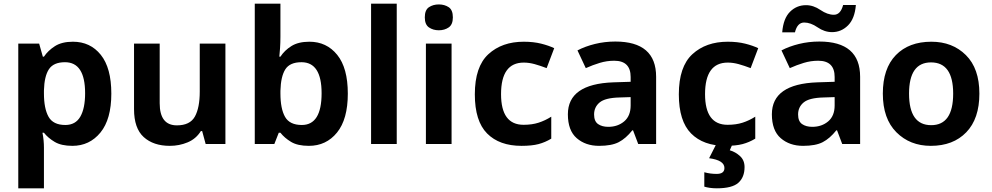

<svg xmlns="http://www.w3.org/2000/svg" viewBox="-20 -780 5372 1040"><path d="M332 -443Q441 -443 441 -275Q441 -193 415 -148Q389 -103 334 -103Q268 -103 243 -147.5Q218 -192 218 -274V-290Q220 -367 245 -405Q270 -443 332 -443ZM375 -554Q315 -554 277.5 -530Q240 -506 218 -473H212L192 -544H79V240H218V20Q218 -21 210 -61H218Q240 -33 276 -11.5Q312 10 372 10Q465 10 524 -62Q583 -134 583 -273Q583 -412 526 -483Q469 -554 375 -554Z M1201 -544H1062V-284Q1062 -196 1035.5 -148.5Q1009 -101 938 -101Q845 -101 845 -221V-544H706V-189Q706 -85 758.5 -37.5Q811 10 900 10Q951 10 996.5 -9Q1042 -28 1068 -70H1075L1094 0H1201Z M1499 -760H1360V0H1466L1490 -61H1499Q1521 -33 1556.5 -11.5Q1592 10 1653 10Q1747 10 1805.5 -62Q1864 -134 1864 -273Q1864 -412 1806.5 -483Q1749 -554 1656 -554Q1596 -554 1558.5 -530.5Q1521 -507 1499 -473H1493Q1495 -490 1497 -520Q1499 -550 1499 -582ZM1613 -443Q1722 -443 1722 -275Q1722 -103 1615 -103Q1549 -103 1524 -147Q1499 -191 1499 -274V-288Q1501 -366 1525.5 -404.5Q1550 -443 1613 -443Z M2129 0H1990V-760H2129Z M2357 -756Q2326 -756 2303.5 -741Q2281 -726 2281 -686Q2281 -647 2303.5 -631.5Q2326 -616 2357 -616Q2388 -616 2410.5 -631.5Q2433 -647 2433 -686Q2433 -726 2410.5 -741Q2388 -756 2357 -756ZM2426 -544H2287V0H2426Z M2805 10Q2861 10 2897 0.5Q2933 -9 2966 -29V-148Q2933 -127 2897.5 -115.5Q2862 -104 2816 -104Q2694 -104 2694 -270Q2694 -441 2817 -441Q2846 -441 2876.5 -432.5Q2907 -424 2941 -411L2982 -519Q2953 -533 2911.5 -543.5Q2870 -554 2817 -554Q2699 -554 2625.5 -486.5Q2552 -419 2552 -269Q2552 -124 2618.5 -57Q2685 10 2805 10Z M3396 -254V-209Q3396 -152 3361 -122.5Q3326 -93 3275 -93Q3241 -93 3219.5 -108Q3198 -123 3198 -160Q3198 -200 3228 -225Q3258 -250 3335 -252ZM3313 -555Q3256 -555 3203 -542Q3150 -529 3108 -507L3153 -411Q3191 -428 3229 -439.5Q3267 -451 3307 -451Q3396 -451 3396 -363V-337L3302 -334Q3056 -325 3056 -161Q3056 -73 3104 -31.5Q3152 10 3225 10Q3293 10 3331.5 -10Q3370 -30 3405 -74H3409L3437 0H3534V-364Q3534 -555 3313 -555Z M3910 10Q3966 10 4002 0.5Q4038 -9 4071 -29V-148Q4038 -127 4002.5 -115.5Q3967 -104 3921 -104Q3799 -104 3799 -270Q3799 -441 3922 -441Q3951 -441 3981.5 -432.5Q4012 -424 4046 -411L4087 -519Q4058 -533 4016.5 -543.5Q3975 -554 3922 -554Q3804 -554 3730.5 -486.5Q3657 -419 3657 -269Q3657 -124 3723.5 -57Q3790 10 3910 10ZM4013 125Q4013 88 3988.5 65.5Q3964 43 3933 34L3948 0H3860L3821 77Q3904 88 3904 130Q3904 162 3862 162Q3827 162 3795 153V231Q3808 235 3825 237.5Q3842 240 3863 240Q3946 240 3979.5 210Q4013 180 4013 125Z M4501 -254V-209Q4501 -152 4466 -122.5Q4431 -93 4380 -93Q4346 -93 4324.5 -108Q4303 -123 4303 -160Q4303 -200 4333 -225Q4363 -250 4440 -252ZM4418 -555Q4361 -555 4308 -542Q4255 -529 4213 -507L4258 -411Q4296 -428 4334 -439.5Q4372 -451 4412 -451Q4501 -451 4501 -363V-337L4407 -334Q4161 -325 4161 -161Q4161 -73 4209 -31.5Q4257 10 4330 10Q4398 10 4436.5 -10Q4475 -30 4510 -74H4514L4542 0H4639V-364Q4639 -555 4418 -555ZM4616 -753H4547Q4533 -700 4497 -700Q4462 -700 4424 -726Q4386 -752 4346 -752Q4295 -752 4259 -716Q4223 -680 4217 -605H4286Q4299 -658 4336 -658Q4371 -658 4408.5 -632Q4446 -606 4487 -606Q4537 -606 4573.5 -642.5Q4610 -679 4616 -753Z M5285 -273Q5285 -409 5212 -481.5Q5139 -554 5025 -554Q4903 -554 4832.5 -481.5Q4762 -409 4762 -273Q4762 -137 4835.5 -63.5Q4909 10 5022 10Q5143 10 5214 -63.5Q5285 -137 5285 -273ZM4904 -273Q4904 -442 5023 -442Q5143 -442 5143 -273Q5143 -102 5024 -102Q4904 -102 4904 -273Z"/></svg>

Font: Noto Sans UI
Style: Bold
Weight: 700
Designer: Monotype Design Team
Foundry: Monotype Imaging Inc.
Version: Version 1.901